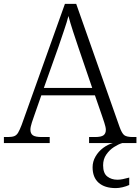

<svg xmlns="http://www.w3.org/2000/svg" viewBox="-22 -734 720 985"><path d="M-2 0V-31H18Q39 -31 51 -35.5Q63 -40 71 -53.5Q79 -67 89 -93L311 -714H369L591 -84Q603 -50 615.5 -40.5Q628 -31 660 -31H678V0H435V-31H465Q497 -31 509 -40Q521 -49 521 -68Q521 -81 513.5 -103.5Q506 -126 502 -138L465 -245H190L154 -142Q149 -129 141.5 -105.5Q134 -82 134 -69Q134 -49 146.5 -40Q159 -31 193 -31H233V0ZM203 -283H451L382 -485Q368 -526 353 -572Q338 -618 329 -652Q322 -623 306.5 -578Q291 -533 278 -494ZM572 231Q515 231 484 203.5Q453 176 453 124Q453 95 468 69Q483 43 507 25Q531 7 557 0H605Q585 6 562.5 20.5Q540 35 523.5 58.5Q507 82 507 114Q507 155 528.5 171.5Q550 188 580 188Q594 188 608 185Q622 182 641 177V215Q626 222 607 226.5Q588 231 572 231Z"/></svg>

Font: Noto Serif Hentaigana Light
Style: Regular
Weight: 300
Designer: Kazuhiro Yamada
Foundry: nipponia
Version: Version 1.000; ttfautohint (v1.8.4.7-5d5b)